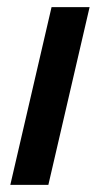

<svg xmlns="http://www.w3.org/2000/svg" viewBox="-20 -520 281 540"><path d="M232 -500 116 0H9L125 -500Z"/></svg>

Font: Prodigy Sans Medium
Style: Italic
Weight: 500
Italic angle: -13°
Designer: Wei Huang
Foundry: Wei Huang
Version: Version 1.003; ttfautohint (v1.8.3)